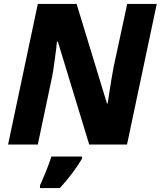

<svg xmlns="http://www.w3.org/2000/svg" viewBox="-20 -734 816 975"><path d="M21 0 172 -714H369L523 -209H527Q530 -230 535 -263.5Q540 -297 546 -332Q552 -367 557 -394L626 -714H776L625 0H433L274 -522H269Q269 -515 266 -492Q263 -469 259 -438Q255 -407 250 -375Q245 -343 239 -318L172 0ZM183 208Q197 177 214 135Q231 93 241 61H397V71Q376 107 346.5 146Q317 185 284 221H183Z"/></svg>

Font: Noto Sans ExtraBold
Style: Italic
Weight: 800
Italic angle: -12°
Designer: Monotype Design Team
Foundry: Monotype Imaging Inc.
Version: Version 2.013; ttfautohint (v1.8.4.7-5d5b)